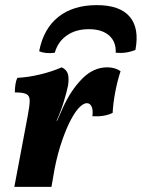

<svg xmlns="http://www.w3.org/2000/svg" viewBox="-20 -730 554 750"><path d="M221 -467Q240 -458 245 -441.5Q250 -425 246 -397Q241 -372 229.5 -334Q218 -296 201 -258H203L226 -310Q257 -378 301 -422.5Q345 -467 399 -467Q429 -467 451 -452Q439 -416 430.5 -372Q422 -328 420 -289Q387 -273 341 -276Q344 -302 337.5 -314.5Q331 -327 319 -327Q308 -327 293 -313.5Q278 -300 260 -268Q242 -236 223.5 -183.5Q205 -131 193 -69L181 0H36L88 -276Q96 -317 96 -336.5Q96 -356 83 -362.5Q70 -369 38 -369Q38 -383 40 -398.5Q42 -414 48 -426Q91 -428 138 -439.5Q185 -451 221 -467ZM358 -710Q448 -710 486.5 -665Q525 -620 509 -535Q472 -520 432 -524Q434 -567 406 -591.5Q378 -616 327 -616Q276 -616 241 -591.5Q206 -567 194 -524Q158 -519 133 -530Q150 -618 208 -664Q266 -710 358 -710Z"/></svg>

Font: Vollkorn
Style: Bold Italic
Weight: 700
Italic angle: -11°
Designer: Friedrich Althausen
Foundry: Friedrich Althausen
Version: Version 5.000; ttfautohint (v1.8.3)